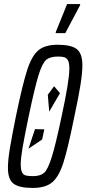

<svg xmlns="http://www.w3.org/2000/svg" viewBox="-20 -916 425 944"><path d="M19 -91Q19 -129 28.5 -186.5Q38 -244 58 -343Q91 -502 113.5 -571.5Q136 -641 168.5 -668.5Q201 -696 264 -696Q330 -696 357.5 -674.5Q385 -653 385 -596Q385 -557 375.5 -497.5Q366 -438 346 -345Q314 -186 292 -117Q270 -48 237 -20Q204 8 141 8Q74 8 46.5 -13Q19 -34 19 -91ZM283 -344Q321 -520 321 -578Q321 -605 315 -617.5Q309 -630 297.5 -634Q286 -638 265 -638Q227 -638 207.5 -622Q188 -606 169.5 -546.5Q151 -487 121 -344Q100 -243 91 -190Q82 -137 82 -109Q82 -82 88 -69.5Q94 -57 106 -53.5Q118 -50 141 -50Q178 -50 196.5 -66Q215 -82 234 -142Q253 -202 283 -344ZM222 -367 215 -450 246 -492 275 -458ZM120 -185 152 -281 198 -280 187 -230ZM254 -753V-758L310 -896H374V-891L301 -753Z"/></svg>

Font: Saira Ultra Condensed
Style: Italic
Weight: 400
Width: 1
Italic angle: -12°
Designer: Hector Gatti with collaboration of the Omnibus-Type team
Foundry: Omnibus-Type
Version: Version 1.001; ttfautohint (v1.8)